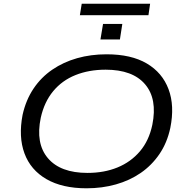

<svg xmlns="http://www.w3.org/2000/svg" viewBox="-20 -1007 1007 1036"><path d="M447 9Q316 9 230.5 -40.5Q145 -90 112 -179.5Q79 -269 102 -388Q120 -468 161 -529Q202 -590 262 -631Q322 -672 396 -693Q470 -714 555 -714Q688 -714 772 -664.5Q856 -615 889.5 -525.5Q923 -436 899 -317Q882 -237 840.5 -176Q799 -115 739.5 -74Q680 -33 605.5 -12Q531 9 447 9ZM452 -74Q542 -74 614 -103.5Q686 -133 735 -190.5Q784 -248 802 -334Q830 -473 763 -552Q696 -631 550 -631Q460 -631 387.5 -602Q315 -573 267 -515Q219 -457 200 -372Q171 -233 238.5 -153.5Q306 -74 452 -74ZM411 -925 421 -987H790L781 -925ZM522 -794 536 -878H640L627 -794Z"/></svg>

Font: Nunito Sans 10pt Expanded
Style: Italic
Weight: 400
Width: 7
Italic angle: -9°
Designer: Vernon Adams
Foundry: Vernon Adams
Version: Version 3.101;gftools[0.9.27]